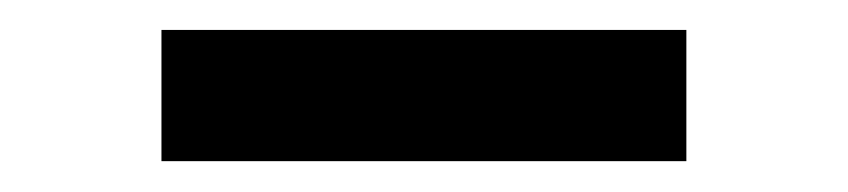

<svg xmlns="http://www.w3.org/2000/svg" viewBox="-20 -367 561 127"><path d="M86.8 -347.2H434V-260.4H86.8Z"/></svg>

Font: 8-bit Operator+ 8
Style: Bold
Weight: 700
Designer: GrandChaos9000
Version: Version 1.3.0 - August 1, 2014